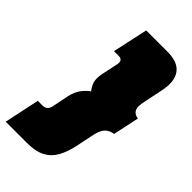

<svg xmlns="http://www.w3.org/2000/svg" viewBox="-320 -770 943 943"><g transform="rotate(45 151.0 -298.5)"><path d="M-73 104 -34 -80H-1Q30 -80 37 -113L55 -202Q63 -237 79.5 -259.5Q96 -282 118 -298Q108 -311 100.5 -326.5Q93 -342 93 -364Q93 -378 96 -394L115 -484Q116 -488 116 -494Q116 -517 91 -517H58L98 -701H245Q307 -701 336.5 -673.5Q366 -646 366 -595Q366 -583 364 -569Q362 -555 359 -540L338 -439Q335 -423 335 -411Q335 -372 375 -366L346 -230Q318 -226 302 -209.5Q286 -193 278 -158L257 -57Q246 -6 226 30Q206 66 170 85Q134 104 73 104Z"/></g></svg>

Font: Kanit Black
Style: Italic
Weight: 900
Italic angle: -12°
Designer: Katatrad Team
Foundry: CadsonDemak
Version: Version 2.000; ttfautohint (v1.8.3)